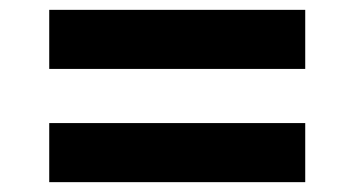

<svg xmlns="http://www.w3.org/2000/svg" viewBox="-20 -500 720 390"><path d="M600 -250V-130H80V-250ZM600 -480V-360H80V-480Z"/></svg>

Font: Goli Bold
Style: Regular
Weight: 700
Designer: jaikishan Patel
Foundry: MagicType
Version: Version 1.000